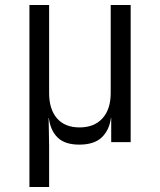

<svg xmlns="http://www.w3.org/2000/svg" viewBox="-20 -570 640 770"><path d="M98 180V-550H177V-197Q177 -132 208.5 -95.5Q240 -59 299 -59Q358 -59 391 -95.5Q424 -132 424 -197V-550H504V0H426V-97H425Q418 -47 387.5 -18.5Q357 10 298 10Q240 10 211 -18.5Q182 -47 176 -97H175L177 15V180Z"/></svg>

Font: JetBrains Mono NL Light
Style: Regular
Weight: 300
Monospace: yes
Designer: Philipp Nurullin, Konstantin Bulenkov
Foundry: JetBrains
Version: Version 2.305; ttfautohint (v1.8.4.7-5d5b)